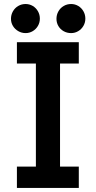

<svg xmlns="http://www.w3.org/2000/svg" viewBox="-20 -928 473 948"><path d="M63.5 -105.5H157.2V-614.3H63.5V-719.7H369.1V-614.3H276.4V-105.5H369.1V0H63.5ZM258.8 -835Q258.8 -855 268.3 -871.8Q277.8 -888.7 294.4 -898.4Q311 -908.2 331.1 -908.2Q350.1 -908.2 366.2 -898.7Q382.3 -889.2 391.8 -872.6Q401.4 -856 401.4 -835.9Q401.4 -816.4 391.8 -800Q382.3 -783.7 366.2 -774.2Q350.1 -764.6 331.1 -764.6Q311 -764.6 294.4 -773.9Q277.8 -783.2 268.3 -799.3Q258.8 -815.4 258.8 -835ZM34.2 -835Q34.2 -855 43.7 -871.8Q53.2 -888.7 69.8 -898.4Q86.4 -908.2 106.4 -908.2Q125.5 -908.2 141.6 -898.7Q157.7 -889.2 167.2 -872.6Q176.8 -856 176.8 -835.9Q176.8 -816.4 167.2 -800Q157.7 -783.7 141.6 -774.2Q125.5 -764.6 106.4 -764.6Q86.9 -764.6 70.3 -774.2Q53.7 -783.7 43.9 -799.8Q34.2 -815.9 34.2 -835Z"/></svg>

Font: Reddit Sans Fudge SemiBold
Style: Regular
Weight: 600
Designer: Stephen Hutchings
Foundry: Reddit
Version: Version 1.011